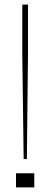

<svg xmlns="http://www.w3.org/2000/svg" viewBox="-20 -820 220 840"><path d="M83.5 -124 77.5 -584V-800H102.5V-584L97.5 -124ZM50 0V-62H130V0Z"/></svg>

Font: Big Shoulders Stencil Display SC Thin
Style: Regular
Weight: 100
Designer: Patric King
Foundry: XO Type Co
Version: Version 2.001